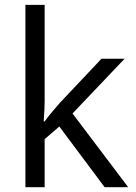

<svg xmlns="http://www.w3.org/2000/svg" viewBox="-20 -780 565 800"><path d="M166 0H85.9V-759.8H166V-356.9Q166 -330.1 162.1 -273.9H166Q187 -303.7 230 -352.1L402.8 -535.2H499L282.2 -307.1L514.2 0H416L227.1 -252.9L166 -200.2Z"/></svg>

Font: OpenSans
Style: Regular
Weight: 400
Foundry: Ascender Corporation
Version: Version 1.10